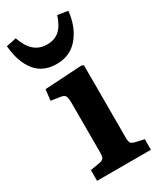

<svg xmlns="http://www.w3.org/2000/svg" viewBox="-221 -861 775 929"><g transform="rotate(-30 166.5 -397.0)"><path d="M147 -586.9Q70.8 -586.9 29.3 -638.9Q-12.2 -690.9 -20 -782.2L36.1 -793.9Q54.7 -740.7 83.5 -716.3Q112.3 -691.9 153.8 -691.9Q197.3 -691.9 223.9 -716.6Q250.5 -741.2 266.1 -791L323.2 -782.2Q314.5 -697.3 269 -642.1Q223.6 -586.9 147 -586.9ZM32.2 0V-60.1L84 -68.8Q102.5 -71.8 108.2 -80.8Q113.8 -89.8 113.8 -113.8V-381.8Q113.8 -417 107.9 -427.5Q102.1 -438 78.1 -440.9L30.8 -448.2L38.1 -508.8L245.1 -521L256.8 -516.1V-113.8Q256.8 -89.8 262 -82Q267.1 -74.2 285.2 -69.8L333 -59.1V0Z"/></g></svg>

Font: Literata Book
Style: Bold
Weight: 700
Designer: Latin by Veronika Burian and Jose Scaglione. Greek by Irene Vlachou. Cyrillic by Vera Evstafieva
Foundry: TypeTogether
Version: Version 2.003;PS 002.003;hotconv 1.0.88;makeotf.lib2.5.64775